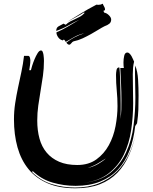

<svg xmlns="http://www.w3.org/2000/svg" viewBox="-20 -975 819 1031"><path d="M700 -644Q696 -628 694.5 -611Q693 -594 693 -576Q693 -537 694 -496.5Q695 -456 695 -421Q695 -350 684.5 -277.5Q674 -205 645 -145Q616 -85 563 -43.5Q510 -2 426 7Q517 -2 572 -46.5Q627 -91 657 -156.5Q687 -222 697 -300Q707 -378 707 -453Q707 -484 706 -515Q705 -546 705 -577V-600Q705 -612 706 -623Q719 -592 721.5 -547Q724 -502 724 -462Q724 -420 723 -387.5Q722 -355 716 -313L706 -298Q698 -227 676 -168Q654 -109 615 -66.5Q576 -24 519 -0.5Q462 23 386 23Q323 23 262.5 5.5Q202 -12 155 -57L153 -50Q200 -4 259.5 14Q319 32 383 32Q455 32 510 10Q565 -12 605.5 -51.5Q646 -91 672 -146Q697 -199 711 -264Q697 -197 673 -143Q649 -87 610 -47Q571 -7 516 14.5Q461 36 385 36Q298 36 235.5 9Q173 -18 133 -67Q93 -116 74 -184Q55 -252 55 -334Q55 -378 61.5 -420.5Q68 -463 77 -505Q86 -547 95 -589.5Q104 -632 109 -675H133Q139 -673 141 -665Q143 -657 143 -652Q143 -638 141 -625Q139 -612 137 -598H146Q147 -604 152.5 -621.5Q158 -639 165.5 -657Q173 -675 182 -689.5Q191 -704 200 -704Q206 -704 209 -697Q212 -690 213.5 -681Q215 -672 215.5 -662.5Q216 -653 216 -648Q216 -607 210.5 -567.5Q205 -528 198 -488Q191 -448 185.5 -408Q180 -368 180 -328Q180 -275 192 -231Q204 -187 230.5 -155.5Q257 -124 297.5 -106.5Q338 -89 395 -89Q456 -89 497.5 -119Q539 -149 564.5 -195.5Q590 -242 600.5 -298Q611 -354 611 -405Q611 -447 607 -488Q603 -529 603 -571V-574Q603 -583 605.5 -598Q608 -613 620 -613Q622 -613 623.5 -585.5Q625 -558 626 -523Q627 -488 627.5 -456Q628 -424 628 -415V-375Q628 -356 626 -336Q631 -362 631.5 -387Q632 -412 632 -438Q632 -481 630 -524L626 -610H645Q643 -620 643 -640Q643 -658 647 -675.5Q651 -693 664 -693Q670 -693 676 -687Q682 -681 686.5 -673Q691 -665 694.5 -656.5Q698 -648 700 -644ZM548 -124Q534 -116 511 -101Q488 -86 451 -73Q465 -76 479.5 -81.5Q494 -87 507 -94.5Q520 -102 531 -110Q542 -118 548 -124ZM352 -735Q347 -735 343 -738.5Q339 -742 336 -746Q380 -780 432 -796Q406 -791 381 -777.5Q356 -764 333 -750Q331 -754 328.5 -757.5Q326 -761 323 -763L317 -758Q301 -762 292 -775.5Q283 -789 283 -801L287 -803Q313 -814 345.5 -833Q378 -852 406 -869Q376 -855 346.5 -838Q317 -821 282 -809Q282 -826 293.5 -833Q305 -840 321 -848L333 -842Q344 -853 357.5 -860Q371 -867 384.5 -873Q398 -879 410.5 -886Q423 -893 434 -905Q432 -905 432 -909Q409 -894 386 -882Q364 -870 340 -857Q377 -879 413 -902Q450 -925 498 -950Q501 -949 508 -949Q521 -949 532 -955Q534 -948 539 -940Q544 -932 544 -925Q544 -918 535 -917L540 -907Q553 -905 565 -893Q577 -881 577 -870Q577 -856 567.5 -848Q558 -840 541 -834Q527 -827 508.5 -815.5Q490 -804 468.5 -792Q447 -780 423.5 -769Q400 -758 375 -753Q369 -751 363 -743Q357 -735 352 -735Z"/></svg>

Font: Finger Paint
Style: Regular
Weight: 400
Designer: Ralph du Carrois
Foundry: Ralph du Carrois
Version: Version 1.001